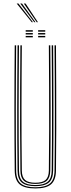

<svg xmlns="http://www.w3.org/2000/svg" viewBox="-20 -1055 398 1080"><path d="M178.8 5Q117.5 5 90.5 -18.2Q63.5 -41.5 62.8 -95Q61.8 -181.8 61.4 -269.2Q61 -356.8 61 -444.9Q61 -533 61.5 -621.8Q62 -710.5 62.8 -800H70.8Q70 -711.2 69.5 -623.5Q69 -535.8 68.9 -448.2Q68.8 -360.8 69.2 -272.8Q69.8 -184.8 70.8 -95Q71.5 -43.8 97.2 -22.6Q123 -1.5 178.8 -1.5Q234.8 -1.5 260.4 -22.6Q286 -43.8 286.8 -95Q288 -182 288.4 -269.5Q288.8 -357 288.6 -445.1Q288.5 -533.2 288 -622Q287.5 -710.8 286.8 -800H294.8Q295.8 -680.8 296.2 -564.1Q296.8 -447.5 296.5 -331Q296.2 -214.5 294.8 -95Q294 -41.5 267 -18.2Q240 5 178.8 5ZM178.8 -7.8Q127.8 -7.8 103.5 -27.4Q79.2 -47 78.8 -95.2Q77.8 -182.2 77.2 -269.8Q76.8 -357.2 76.9 -445.1Q77 -533 77.5 -621.8Q78 -710.5 78.8 -800H86.8Q86 -711 85.5 -623.2Q85 -535.5 84.9 -448.1Q84.8 -360.8 85.2 -272.8Q85.8 -184.8 86.8 -95.2Q87.2 -51.2 109.1 -32.8Q131 -14.2 178.8 -14.2Q226.5 -14.2 248.4 -32.8Q270.2 -51.2 270.8 -95.2Q272 -182.5 272.4 -270Q272.8 -357.5 272.6 -445.4Q272.5 -533.2 272 -621.9Q271.5 -710.5 270.8 -800H278.8Q279.5 -711 280 -623.2Q280.5 -535.5 280.6 -448.1Q280.8 -360.8 280.4 -272.8Q280 -184.8 278.8 -95.2Q278.2 -47 254 -27.4Q229.8 -7.8 178.8 -7.8ZM178.8 -20.5Q134.2 -20.5 114.8 -38Q95.2 -55.5 94.8 -95.5Q93.2 -212.2 93 -328.8Q92.8 -445.2 93.2 -562.9Q93.8 -680.5 94.8 -800H102.8Q102 -711.2 101.5 -622.9Q101 -534.5 100.9 -446.5Q100.8 -358.5 101.2 -270.8Q101.8 -183 102.8 -95.5Q103.2 -58.8 121 -42.9Q138.8 -27 178.8 -27Q219 -27 236.6 -42.9Q254.2 -58.8 254.8 -95.5Q256.2 -212.5 256.5 -329Q256.8 -445.5 256.2 -563Q255.8 -680.5 254.8 -800H262.8Q263.5 -711.2 264 -622.8Q264.5 -534.2 264.6 -446.2Q264.8 -358.2 264.4 -270.5Q264 -182.8 262.8 -95.5Q262.2 -55.5 242.8 -38Q223.2 -20.5 178.8 -20.5ZM194.5 -877V-885H234.5V-877ZM124.5 -845V-853H164.5V-845ZM124.5 -861V-869H164.5V-861ZM124.5 -877V-885H164.5V-877ZM194.5 -845V-853H234.5V-845ZM194.5 -861V-869H234.5V-861ZM158.5 -930 74 -1035H84L165.5 -930ZM172.5 -930 94 -1035H104L179.5 -930ZM186.5 -930 114 -1035H124L193.5 -930Z"/></svg>

Font: Big Shoulders Inline Text Thin Thin
Style: Regular
Weight: 250
Version: Version 2.002